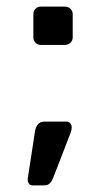

<svg xmlns="http://www.w3.org/2000/svg" viewBox="-20 -486 311 581"><path d="M79 75Q71 75 67 69Q63 63 64 54L86 -89Q88 -101 94.5 -109.5Q101 -118 114 -118H181Q188 -118 192.5 -113Q197 -108 197 -101Q197 -93 194 -85L141 52Q137 62 131 68.5Q125 75 112 75ZM104 -350Q94 -350 87.5 -356.5Q81 -363 81 -373V-443Q81 -453 87.5 -459.5Q94 -466 104 -466H176Q186 -466 193 -459.5Q200 -453 200 -443V-373Q200 -363 193 -356.5Q186 -350 176 -350Z"/></svg>

Font: Rubik Light
Style: Regular
Weight: 400
Version: Version 2.101